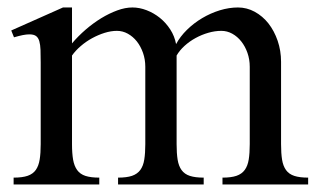

<svg xmlns="http://www.w3.org/2000/svg" viewBox="-20 -489 845 509"><path d="M87.9 -323.2Q87.9 -342.8 87.4 -356.7Q86.9 -370.6 84.2 -379.9Q81.5 -389.2 75.4 -393.6Q69.3 -397.9 58.1 -397.9Q50.3 -397.9 40.5 -396Q30.8 -394 17.1 -390.1L9.8 -408.2L147 -469.2H170.9V-374Q187 -393.1 207 -410.4Q227.1 -427.7 248.3 -440.7Q269.5 -453.6 290.8 -461.4Q312 -469.2 331.1 -469.2Q349.6 -469.2 368.7 -461.9Q387.7 -454.6 403.8 -441.7Q419.9 -428.7 431.4 -410.9Q442.9 -393.1 446.8 -372.1Q457.5 -392.1 475.6 -409.9Q493.7 -427.7 515.9 -440.9Q538.1 -454.1 562.7 -461.7Q587.4 -469.2 610.8 -469.2Q634.3 -469.2 655.3 -457.8Q676.3 -446.3 691.7 -426.8Q707 -407.2 716.1 -380.9Q725.1 -354.5 725.1 -325.2V-106.9Q725.1 -82.5 727.8 -65.7Q730.5 -48.8 738.3 -38.1Q746.1 -27.3 760.3 -22.7Q774.4 -18.1 796.9 -18.1V0H569.8V-18.1Q592.8 -18.1 606.9 -22.9Q621.1 -27.8 628.9 -38.6Q636.7 -49.3 639.4 -66.2Q642.1 -83 642.1 -106.9V-312Q642.1 -331.5 636 -348.9Q629.9 -366.2 619.6 -379.2Q609.4 -392.1 595.7 -399.7Q582 -407.2 566.9 -407.2Q549.8 -407.2 532.2 -402.1Q514.6 -397 498.5 -388.2Q482.4 -379.4 469.2 -367.4Q456.1 -355.5 448.2 -341.8V-106.9Q448.2 -82.5 450.9 -65.7Q453.6 -48.8 461.4 -38.1Q469.2 -27.3 483.4 -22.7Q497.6 -18.1 520 -18.1V0H293V-18.1Q315.9 -18.1 330.1 -22.9Q344.2 -27.8 352.1 -38.6Q359.9 -49.3 362.5 -66.2Q365.2 -83 365.2 -106.9V-312Q365.2 -331.5 359.1 -348.9Q353 -366.2 342.8 -379.2Q332.5 -392.1 318.8 -399.7Q305.2 -407.2 290 -407.2Q274.4 -407.2 257.3 -401.9Q240.2 -396.5 224.1 -387.7Q208 -378.9 194.1 -366.9Q180.2 -355 170.9 -341.8V-106.9Q170.9 -82.5 173.8 -65.7Q176.8 -48.8 184.6 -38.1Q192.4 -27.3 206.5 -22.7Q220.7 -18.1 243.2 -18.1V0H16.1V-18.1Q39.1 -18.1 53.2 -22.9Q67.4 -27.8 75 -38.6Q82.5 -49.3 85.2 -66.2Q87.9 -83 87.9 -106.9Z"/></svg>

Font: Chandrasa
Style: Regular
Weight: 400
Designer: R.S. Wihananto
Foundry: R.S. Wihananto
Version: Version 2.0.1